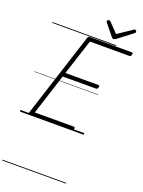

<svg xmlns="http://www.w3.org/2000/svg" viewBox="-335 -1515 1688 2269"><g transform="rotate(20 508.5 -380.0)"><path d="M128 0Q113 0 107 -5.5Q101 -11 105 -23L449 -1091Q453 -1101 459.5 -1105.5Q466 -1110 481 -1110H1003Q1014 -1110 1016 -1104Q1018 -1098 1015 -1085Q1012 -1072 1005.5 -1066Q999 -1060 989 -1060H494L349 -612H765Q776 -612 778 -605.5Q780 -599 777 -587Q773 -574 767 -568Q761 -562 751 -562H333L169 -50H660Q670 -50 672.5 -44Q675 -38 672 -25Q668 -12 662 -6Q656 0 646 0ZM946 -1375Q955 -1375 961.5 -1368Q968 -1361 968 -1354Q968 -1348 966 -1344Q964 -1340 959 -1336L776 -1196Q766 -1190 759 -1186.5Q752 -1183 744 -1183Q737 -1183 732 -1187Q727 -1191 720 -1198L605 -1339Q602 -1344 600.5 -1348Q599 -1352 599 -1355Q599 -1365 608 -1370Q617 -1375 624 -1375Q630 -1375 634 -1372.5Q638 -1370 642 -1365L754 -1249L925 -1364Q932 -1370 936.5 -1372.5Q941 -1375 946 -1375ZM0 605H802V615H0ZM0 -20H802V0H0ZM0 -505H802V-500H0ZM0 -1125H802V-1115H0Z"/></g></svg>

Font: Playwrite CU Guides
Style: Regular
Weight: 400
Designer: Veronika Burian, José Scaglione
Foundry: TypeTogether
Version: Version 1.003